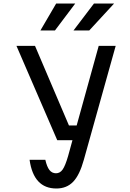

<svg xmlns="http://www.w3.org/2000/svg" viewBox="-20 -1062 740 1097"><path d="M180 -800 374 -345H418L544 -800H641L459 -149Q435 -62 398 -23.5Q361 15 302 15Q172 15 149 -149H239Q248 -109 262.5 -90.5Q277 -72 300 -72Q323 -72 338 -93.5Q353 -115 369 -170L394 -261H307L74 -800ZM211 -888 301 -1042H410L294 -888ZM400 -888 517 -1042H632L490 -888Z"/></svg>

Font: Martian Mono Light
Style: Regular
Weight: 300
Monospace: yes
Designer: Roman Shamin
Foundry: Evil Martians
Version: Version 1.000; ttfautohint (v1.8.4.7-5d5b)